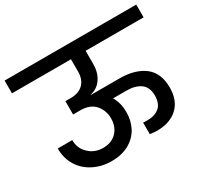

<svg xmlns="http://www.w3.org/2000/svg" viewBox="-175 -945 1209 1147"><g transform="rotate(-30 430.0 -371.5)"><path d="M484 -561C484 -561 484 -652 484 -652C484 -652 884 -652 884 -652C884 -652 884 -740 884 -740C884 -740 -24 -740 -24 -740C-24 -740 -24 -652 -24 -652C-24 -652 383 -652 383 -652C383 -652 383 -567 383 -567C383 -567 383 -567 383 -567C383 -532 373 -504 353 -483C332 -462 303 -452 265 -452C265 -452 229 -452 229 -452C229 -452 229 -360 229 -360C229 -360 279 -360 279 -360C279 -360 279 -360 279 -360C324 -360 357 -347 380 -321C403 -294 414 -263 414 -227C414 -227 414 -227 414 -227C414 -188 402 -157 379 -133C356 -109 325 -97 286 -97C286 -97 286 -97 286 -97C247 -97 214 -110 188 -135C161 -160 148 -192 148 -230C148 -230 48 -230 48 -230C48 -230 48 -230 48 -230C48 -185 58 -146 79 -112C100 -77 129 -51 166 -32C203 -13 244 -3 291 -3C291 -3 291 -3 291 -3C336 -3 376 -12 409 -30C442 -48 468 -73 486 -105C503 -137 512 -173 512 -214C512 -214 512 -214 512 -214C512 -255 503 -292 484 -324C484 -324 579 -324 579 -324C579 -324 579 -324 579 -324C618 -324 649 -315 673 -298C697 -280 709 -252 709 -215C709 -215 709 -215 709 -215C709 -178 699 -151 679 -134C659 -117 633 -108 600 -108C600 -108 600 -108 600 -108C585 -108 574 -108 567 -109C567 -109 567 -29 567 -29C567 -29 567 -29 567 -29C590 -26 606 -25 617 -25C617 -25 617 -25 617 -25C675 -25 722 -41 757 -73C792 -105 810 -151 810 -211C810 -211 810 -211 810 -211C810 -278 789 -327 747 -360C704 -392 648 -408 578 -408C578 -408 379 -408 379 -408C379 -408 379 -410 379 -410C379 -410 379 -410 379 -410C410 -416 436 -433 455 -460C474 -487 484 -520 484 -561Z"/></g></svg>

Font: Girnar Poppins
Style: Medium
Weight: 500
Designer: Ninad Kale (Devanagari), Jonny Pinhorn (Latin)
Foundry: Indian Type Foundry
Version: ""